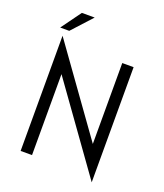

<svg xmlns="http://www.w3.org/2000/svg" viewBox="-171 -1050 1020 1196"><g transform="rotate(20 339.0 -452.5)"><path d="M173.3 -536.6V0H97.7V-763.7L505.4 -194.8V-731H580.6V32.2ZM66.4 -806.6 162.1 -938.5H247.1L126.5 -806.6Z"/></g></svg>

Font: Glacial Indifference
Style: Regular
Weight: 400
Designer: Alfredo Marco Pradil
Foundry: Alfredo Marco Pradil
Version: Version 1.312